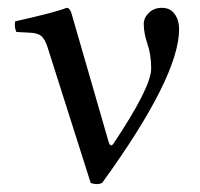

<svg xmlns="http://www.w3.org/2000/svg" viewBox="-20 -462 514 493"><path d="M102.1 -340.8Q95.2 -361.8 86.2 -369.4Q77.1 -377 59.1 -377.9L22 -379.9Q16.1 -393.1 19 -407.2Q126 -431.2 150.9 -441.9Q158.7 -441.9 163.1 -429.2L258.8 -98.1Q263.7 -81.5 272 -94.2Q368.2 -238.3 368.2 -286.1Q368.2 -321.3 358.6 -349.1Q349.1 -377 349.1 -400.9Q349.1 -416 362.1 -429Q375 -441.9 396 -441.9Q417 -441.9 428.5 -426Q439.9 -410.2 439.9 -387.2Q439.9 -265.1 242.2 7.8Q229 13.7 212.9 7.8Z"/></svg>

Font: Linux Libertine
Style: Regular
Weight: 400
Designer: Philipp H. Poll
Foundry: Philipp H. Poll
Version: Version 5.3.0 ; ttfautohint (v0.9)